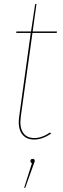

<svg xmlns="http://www.w3.org/2000/svg" viewBox="-20 -671 306 936"><path d="M138.2 -510.3 81.5 -104Q74.2 -52.2 91.8 -25.1Q109.4 2 147.5 2Q184.1 2 224.6 -25.4L228.5 -19Q185.1 9.3 147 9.3Q105.5 9.3 85.7 -20Q65.9 -49.3 73.7 -104L129.9 -510.3H59.1L60.1 -517.6H131.3L151.4 -650.9L157.7 -651.4L139.2 -517.6H257.8L256.3 -510.3ZM139.2 103.5Q149.4 103.5 149.4 113.3Q149.4 117.2 144 129.9L103 244.6H97.7L135.7 124.5Q128.4 122.1 128.4 114.7Q128.4 103.5 139.2 103.5Z"/></svg>

Font: Fira Sans Compressed Eight
Style: Italic
Weight: 100
Width: 3
Italic angle: -8°
Designer: Carrois Corporate & Edenspiekermann AG
Foundry: Carrois Corporate GbR & Edenspiekermann AG
Version: Version 4.203;PS 004.203;hotconv 1.0.88;makeotf.lib2.5.64775